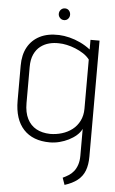

<svg xmlns="http://www.w3.org/2000/svg" viewBox="-58 -680 556 930"><g transform="rotate(5 220.0 -215.0)"><path d="M220 -641Q208 -641 200 -632.5Q192 -624 192 -612Q192 -601 200 -592.5Q208 -584 220 -584Q232 -584 239.5 -592.5Q247 -601 247 -612Q247 -624 239.5 -632.5Q232 -641 220 -641ZM400 64V-500H356V-453Q333 -471 306.5 -483.5Q280 -496 253.5 -502.5Q227 -509 203 -510Q148 -512 109.5 -492.5Q71 -473 50.5 -436Q30 -399 30 -346V-176Q30 -85 75 -36.5Q120 12 203 12Q226 12 249.5 6Q273 0 294 -10.5Q315 -21 331.5 -35.5Q348 -50 356 -67V63Q356 89 349.5 108Q343 127 332.5 140Q322 153 308.5 161.5Q295 170 280 177L292 211Q330 199 354 180Q378 161 389 132.5Q400 104 400 64ZM356 -404V-165Q356 -132 343 -106Q330 -80 308 -63Q286 -46 258 -37.5Q230 -29 200 -29Q161 -30 133 -45.5Q105 -61 89.5 -91.5Q74 -122 74 -168V-344Q74 -380 85.5 -405Q97 -430 116 -444.5Q135 -459 158 -465Q181 -471 206 -470Q223 -470 244 -465.5Q265 -461 286 -452.5Q307 -444 325.5 -432Q344 -420 356 -404Z"/></g></svg>

Font: Advent Pro Light
Style: Regular
Weight: 300
Version: Version 3.000